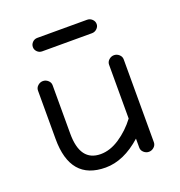

<svg xmlns="http://www.w3.org/2000/svg" viewBox="-110 -663 715 764"><g transform="rotate(-20 248.0 -281.0)"><path d="M362 -21V-59Q287 8 210 8Q61 8 61 -167V-372Q61 -384 70.5 -392.5Q80 -401 92 -401Q104 -401 113.5 -392.5Q123 -384 123 -372V-167Q123 -49 210 -49Q250 -49 290.5 -76Q331 -103 362 -144V-372Q362 -384 371.5 -392.5Q381 -401 393 -401Q405 -401 414.5 -392.5Q424 -384 424 -372V-21Q424 -9 414.5 -0.5Q405 8 393 8Q381 8 371.5 -0.5Q362 -9 362 -21ZM341 -513H130Q118 -513 109.5 -521.5Q101 -530 101 -541Q101 -553 109.5 -561.5Q118 -570 130 -570H341Q353 -570 362 -561.5Q371 -553 371 -541Q371 -530 362 -521.5Q353 -513 341 -513Z"/></g></svg>

Font: Hoogli Medium
Style: Regular
Weight: 500
Designer: Anand Singh Naorem
Foundry: Brand New Type
Version: Version 1.00 b007